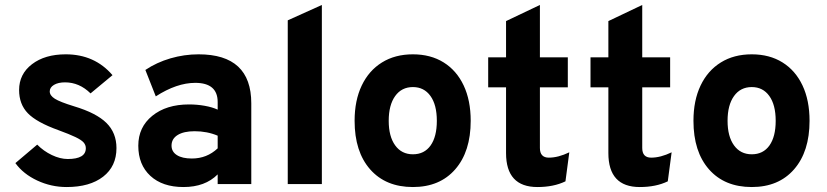

<svg xmlns="http://www.w3.org/2000/svg" viewBox="-20 -742 3334 774"><path d="M248.5 12Q186.5 12 130.2 -14.2Q74 -40.5 42 -84.5L130 -159Q155.5 -133 189 -117Q222.5 -101 253 -101Q326 -101 326 -144.5Q326 -157.5 317 -167.8Q308 -178 284 -189.5Q260 -201 215 -217.5Q127.5 -249 92.2 -285.5Q57 -322 57 -379Q57 -443.5 109 -483.2Q161 -523 245 -523Q361.5 -523 433.5 -439L345 -365.5Q300 -410 242 -410Q214.5 -410 197.5 -399.8Q180.5 -389.5 180.5 -373.5Q180.5 -357 201 -344Q221.5 -331 278.5 -313.5Q368.5 -286.5 409 -246.5Q449.5 -206.5 449.5 -145Q449.5 -71.5 395.8 -29.8Q342 12 248.5 12Z M719.5 12Q635 12 586.2 -33Q537.5 -78 537.5 -154.5Q537.5 -229.5 594 -275.2Q650.5 -321 742 -321Q774.5 -321 805.2 -315.5Q836 -310 857.5 -300V-330.5Q857.5 -408 767 -408Q692.5 -408 608 -353.5L566 -460Q611.5 -490.5 667.2 -506.8Q723 -523 780.5 -523Q993 -523 993 -325.5V0H857.5V-39Q807 12 719.5 12ZM753.5 -103Q814 -103 857.5 -144V-195Q815 -213 764.5 -213Q721 -213 696.2 -197.8Q671.5 -182.5 671.5 -155Q671.5 -130.5 693 -116.8Q714.5 -103 753.5 -103Z M1140 0V-660L1277.5 -722V0Z M1644.5 12Q1535 12 1472.2 -59.2Q1409.5 -130.5 1409.5 -255Q1409.5 -337 1438.2 -397.2Q1467 -457.5 1519.8 -490.2Q1572.5 -523 1644.5 -523Q1716 -523 1768.2 -490.5Q1820.5 -458 1849 -397.8Q1877.5 -337.5 1877.5 -255Q1877.5 -131 1815.2 -59.5Q1753 12 1644.5 12ZM1644.5 -120Q1690.5 -120 1715.8 -155.5Q1741 -191 1741 -255Q1741 -319.5 1715.2 -355.2Q1689.5 -391 1644.5 -391Q1599 -391 1573 -354.8Q1547 -318.5 1547 -255Q1547 -192 1573 -156Q1599 -120 1644.5 -120Z M2146.5 12Q2020 12 2020 -125V-390H1948V-511H2020V-657L2156.5 -722V-511H2269V-390H2156.5V-145.5Q2156.5 -106.5 2192.5 -106.5Q2230.5 -106.5 2275 -128L2259.5 -11Q2212 12 2146.5 12Z M2559 12Q2432.5 12 2432.5 -125V-390H2360.5V-511H2432.5V-657L2569 -722V-511H2681.5V-390H2569V-145.5Q2569 -106.5 2605 -106.5Q2643 -106.5 2687.5 -128L2672 -11Q2624.5 12 2559 12Z M3010.5 12Q2901 12 2838.2 -59.2Q2775.5 -130.5 2775.5 -255Q2775.5 -337 2804.2 -397.2Q2833 -457.5 2885.8 -490.2Q2938.5 -523 3010.5 -523Q3082 -523 3134.2 -490.5Q3186.5 -458 3215 -397.8Q3243.5 -337.5 3243.5 -255Q3243.5 -131 3181.2 -59.5Q3119 12 3010.5 12ZM3010.5 -120Q3056.5 -120 3081.8 -155.5Q3107 -191 3107 -255Q3107 -319.5 3081.2 -355.2Q3055.5 -391 3010.5 -391Q2965 -391 2939 -354.8Q2913 -318.5 2913 -255Q2913 -192 2939 -156Q2965 -120 3010.5 -120Z"/></svg>

Font: Overpass ExtraBold
Style: Regular
Weight: 800
Designer: Delve Withrington, Dave Bailey, Thomas Jockin
Foundry: Delve Fonts LLC
Version: Version 4.000; ttfautohint (v1.8.3)